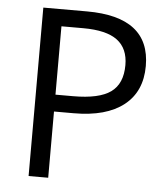

<svg xmlns="http://www.w3.org/2000/svg" viewBox="-49 -708 658 753"><g transform="rotate(5 279.5 -331.5)"><path d="M511.7 -469.7Q511.7 -369.1 442.9 -314.9Q374 -260.7 246.1 -260.7H168.5V0H91.3V-663.1H263.2Q511.7 -663.1 511.7 -469.7ZM168.5 -327.1H237.8Q340.3 -327.1 386 -360.1Q431.6 -393.1 431.6 -466.3Q431.6 -531.7 388.7 -564Q345.7 -596.2 254.4 -596.2H168.5Z"/></g></svg>

Font: Bpm'online Open Sans
Style: Regular
Weight: 400
Foundry: Ascender Corporation
Version: Version 1.10